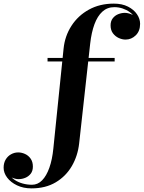

<svg xmlns="http://www.w3.org/2000/svg" viewBox="-231 -780 794 1060"><path d="M-57 260Q-102.5 260 -137.2 243.2Q-172 226.5 -191.5 200.5Q-211 174.5 -211 146Q-211 120 -199.8 101Q-188.5 82 -170 71.8Q-151.5 61.5 -130.5 61.5Q-111.5 61.5 -92.8 70Q-74 78.5 -61.8 96Q-49.5 113.5 -49.5 139.5Q-49.5 163.5 -61.2 178.8Q-73 194 -91 201.5Q-109 209 -128.5 209Q-145.5 209 -164.5 200.8Q-183.5 192.5 -196.8 178.2Q-210 164 -210 146H-191Q-191 166.5 -179.8 183.8Q-168.5 201 -149.2 213.8Q-130 226.5 -105.5 233.2Q-81 240 -54.5 240Q-22.5 240 1.5 215.5Q25.5 191 41.5 146Q57.5 101 63.5 40L120 -511.5Q127 -581 163.5 -637.5Q200 -694 260 -727Q320 -760 397.5 -760Q443 -760 475.5 -743.5Q508 -727 525.2 -701.5Q542.5 -676 542.5 -648.5Q542.5 -608.5 518.5 -585Q494.5 -561.5 462 -561.5Q443.5 -561.5 424.5 -570.2Q405.5 -579 392.5 -596.2Q379.5 -613.5 379.5 -640Q379.5 -663.5 391.5 -679Q403.5 -694.5 421.8 -701.8Q440 -709 458 -709Q474.5 -709 494 -701.2Q513.5 -693.5 527.5 -679.8Q541.5 -666 541.5 -648.5H522.5Q522.5 -667.5 512.2 -684.2Q502 -701 484.8 -713.5Q467.5 -726 445.8 -733.2Q424 -740.5 400 -740.5Q361.5 -740.5 334.2 -715.8Q307 -691 290.5 -646.2Q274 -601.5 267 -540L206 11.5Q198.5 80 165.8 136.5Q133 193 76.8 226.5Q20.5 260 -57 260ZM31.5 -440.5V-460H402V-440.5Z"/></svg>

Font: Bodoni Moda 11pt
Style: Bold
Weight: 700
Designer: Owen Earl
Foundry: indestructible type
Version: Version 2.004